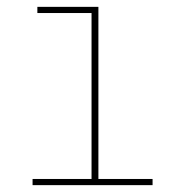

<svg xmlns="http://www.w3.org/2000/svg" viewBox="-20 -540 540 560"><path d="M75 0V-18H247V-502H89V-520H267V-18H425V0Z"/></svg>

Font: Iosevka Curly Slab Thin
Style: Regular
Weight: 100
Monospace: yes
Designer: Belleve Invis
Foundry: Belleve Invis
Version: Version 22.1.2; ttfautohint (v1.8.4)